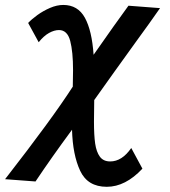

<svg xmlns="http://www.w3.org/2000/svg" viewBox="-49 -580 669 757"><path d="M235 -68.5Q153.5 42 91 135.5L-29 126.5Q157 -112.5 238 -238.5Q239 -279.5 239 -303.5Q239 -376 227.8 -418.8Q216.5 -461.5 183.5 -461.5Q165 -461.5 144.2 -450Q123.5 -438.5 103.5 -413.5L62 -489.5Q75.5 -504 98.2 -520.5Q121 -537 148.2 -548.8Q175.5 -560.5 200.5 -560.5Q258 -560.5 285.8 -509.8Q313.5 -459 320 -364Q408 -490 457.5 -557.5L582 -548Q541 -489 486.5 -414.5Q398 -292 322.5 -185.5Q321.5 -124.5 321.5 -100.5Q321.5 -47 326.2 -14Q331 19 344.8 37.8Q358.5 56.5 385.5 56.5Q432 56.5 468.5 3.5L512.5 85Q445.5 156.5 372 156.5Q296.5 156.5 267 93.2Q237.5 30 235 -68.5Z"/></svg>

Font: JuliaMono ExtraBold
Style: Italic
Weight: 800
Italic angle: -9°
Monospace: yes
Designer: cormullion
Foundry: corm
Version: Version 0.057; ttfautohint (v1.8.4)